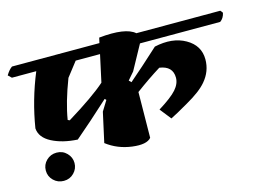

<svg xmlns="http://www.w3.org/2000/svg" viewBox="-133 -841 1489 1105"><g transform="rotate(-15 611.0 -288.0)"><path d="M1089 -379Q1089 -308 1041 -252Q1004 -208 919 -160Q847 -118 812 -101L759 -168Q838 -217 868 -251Q898 -285 898 -321Q898 -390 820 -401Q746 -355 668 -297L665 -25Q638 8 552.5 -3Q467 -14 402 -64L441 -241L478 -301L470 -309Q351 -200 260 -123Q170 -128 107.5 -160.5Q45 -193 41 -248Q67 -410 131 -565H-14L-34 -584Q-16 -614 3 -627H524L531 -658Q691 -674 744 -627H1244L1256 -612Q1249 -580 1227 -565H749L669 -419L631 -375L644 -362Q717 -424 827 -525Q936 -549 1012.5 -505.5Q1089 -462 1089 -379ZM476 -404 511 -565H366L300 -480Q249 -347 233 -247L244 -242Q404 -340 476 -404ZM36 2Q36 -33 61 -57.5Q86 -82 122 -82Q158 -82 182.5 -57Q207 -32 207 2Q207 36 182.5 61Q158 86 122 86Q86 86 61 61.5Q36 37 36 2Z"/></g></svg>

Font: Tillana ExtraBold
Style: Regular
Weight: 800
Designer: Lipi Raval (Devanagari, Latin), Jonny Pinhorn (Latin)
Foundry: Indian Type Foundry
Version: Version 2.003;PS 1.0;hotconv 1.0.79;makeotf.lib2.5.61930; tt